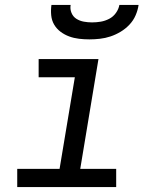

<svg xmlns="http://www.w3.org/2000/svg" viewBox="-20 -760 640 780"><path d="M50 0V-74H222L284 -446H137V-520H380L306 -74H452V0ZM343 -600Q322 -600 301 -602.5Q280 -605 261 -612Q242 -619 226 -631Q210 -643 200 -660Q190 -677 188 -698Q186 -719 189 -740H267Q264 -723 270.5 -707.5Q277 -692 290.5 -683.5Q304 -675 320.5 -672Q337 -669 354 -669Q372 -669 389.5 -672Q407 -675 423.5 -683.5Q440 -692 451 -707.5Q462 -723 465 -740H543Q540 -719 531 -698Q522 -677 506 -660Q490 -643 470 -631Q450 -619 429 -612Q408 -605 386 -602.5Q364 -600 343 -600Z"/></svg>

Font: Iosevka SS04 Extended Oblique
Style: Regular
Weight: 400
Width: 7
Italic angle: -9°
Monospace: yes
Designer: Belleve Invis
Foundry: Belleve Invis
Version: Version 19.0.0; ttfautohint (v1.8.4)